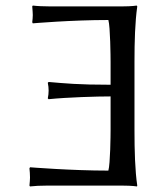

<svg xmlns="http://www.w3.org/2000/svg" viewBox="-20 -668 600 691"><path d="M378 -200C378 -183 377 -78 370 -54C236 -54 88 -66 88 -66L86 -62C87 -54 88 -39 88 -29C88 -19 87 -14 86 0L88 3C104 1 127 0 148 0H421C456 0 473 3 473 3L474 0C466 -54 464 -125 464 -200V-445C464 -520 466 -588 474 -645L472 -648C472 -648 455 -645 421 -645H158C137 -645 114 -646 98 -648L96 -645C97 -631 98 -622 98 -614C98 -605 97 -596 96 -588L98 -584C98 -584 236 -596 370 -596C377 -572 378 -462 378 -445V-363C260 -363 214 -368 155 -373L152 -370C154 -361 155 -351 155 -342C155 -333 154 -323 152 -314L155 -311C224 -318 330 -321 378 -321Z"/></svg>

Font: Libertinus Sans
Style: Regular
Weight: 400
Designer: Philipp H. Poll, Khaled Hosny
Foundry: Caleb Maclennan
Version: Version 7.050;RELEASE